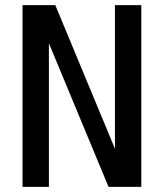

<svg xmlns="http://www.w3.org/2000/svg" viewBox="-20 -730 640 750"><path d="M68 0V-710H196L429 -149V-710H532V0H404L171 -561V0Z"/></svg>

Font: Geist Mono Medium
Style: Regular
Weight: 500
Monospace: yes
Designer: Basement.studio, Andrés Briganti, Mateo Zaragoza
Foundry: Basement.studio, Vercel, Andrés Briganti, Guido Ferreyra, Mateo Zaragoza
Version: Version 1.500; ttfautohint (v1.8.4.7-5d5b)